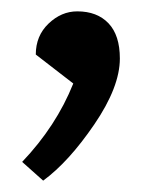

<svg xmlns="http://www.w3.org/2000/svg" viewBox="-20 -145 278 338"><path d="M19 140Q79 77 109 2L43 -49Q43 -82 65.5 -103.5Q88 -125 116 -125Q151 -125 171 -104Q191 -83 191 -42Q191 8 146 74Q101 140 56 173Z"/></svg>

Font: Volkhov
Style: Regular
Weight: 400
Designer: Cyreal (www.cyreal.org)
Foundry: Cyreal (www.cyreal.org)
Version: Version 1.010